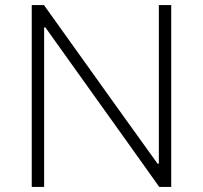

<svg xmlns="http://www.w3.org/2000/svg" viewBox="-20 -733 796 753"><path d="M104.5 0V-713H152.5Q223.5 -613.5 290.5 -520Q357.5 -426.5 422 -336L598 -91H603V-713H651.5V0H604.5Q545 -83.5 479.5 -175.5Q413.5 -267.5 334 -379L158 -625.5H153V0Z"/></svg>

Font: Heraclito ExtraLight
Style: Regular
Weight: 200
Designer: Kostas Bartsokas (font) & Cristiano Sobral (main changes)
Foundry: Kostas Bartsokas (font) & Cristiano Sobral (main changes)
Version: Version 1.00;July 8, 2020;FontCreator 13.0.0.2655 64-bit